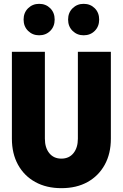

<svg xmlns="http://www.w3.org/2000/svg" viewBox="-20 -970 640 1001"><path d="M300 11Q222 11 164 -21Q106 -53 74 -111Q42 -169 42 -247V-700H214V-247Q214 -200 237 -171.5Q260 -143 300 -143Q340 -143 363 -171.5Q386 -200 386 -247V-700H558V-247Q558 -169 526 -111Q494 -53 436.5 -21Q379 11 300 11ZM184 -786Q150 -786 126.5 -809Q103 -832 103 -868Q103 -904 126.5 -927Q150 -950 184 -950Q219 -950 242 -927Q265 -904 265 -868Q265 -832 242 -809Q219 -786 184 -786ZM416 -786Q382 -786 358.5 -809Q335 -832 335 -868Q335 -904 358.5 -927Q382 -950 416 -950Q451 -950 474 -927Q497 -904 497 -868Q497 -832 474 -809Q451 -786 416 -786Z"/></svg>

Font: Red Hat Mono VF Light
Style: Regular
Weight: 300
Monospace: yes
Designer: Pentagram, MCKL
Foundry: Pentagram, MCKL
Version: Version 1.023